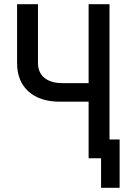

<svg xmlns="http://www.w3.org/2000/svg" viewBox="-20 -750 640 910"><path d="M400 0V-268H264Q169 -268 115 -316.5Q61 -365 61 -451V-730H160V-452Q160 -406 190.5 -381Q221 -356 276 -356H400V-730H499V-89H547V140H459V0Z"/></svg>

Font: Pitagon Sans Mono Medium
Style: Regular
Weight: 500
Monospace: yes
Designer: Travis Tran
Foundry: Pitagon
Version: Version 1.001; ttfautohint (v1.8.4.7-5d5b);gftools[0.9.26]